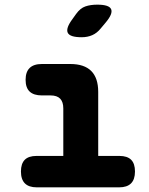

<svg xmlns="http://www.w3.org/2000/svg" viewBox="-20 -805 640 825"><path d="M493 -135Q527 -135 543.5 -118.5Q560 -102 560 -68Q560 -34 543 -17Q526 0 492 0H138Q104 0 87 -17Q70 -34 70 -68Q70 -102 86.5 -118.5Q103 -135 137 -135H252V-339Q252 -367 238.5 -381Q225 -395 197 -395H160Q125 -395 107.5 -411.5Q90 -428 90 -462Q90 -496 107.5 -513Q125 -530 160 -530H282Q342 -530 372 -500Q402 -470 402 -410V-135ZM331 -645Q280 -645 271 -664.5Q262 -684 292 -724L307 -745Q325 -770 347 -777.5Q369 -785 398 -785Q449 -785 457.5 -765.5Q466 -746 434 -708L413 -683Q397 -663 376.5 -654Q356 -645 331 -645Z"/></svg>

Font: Maple Mono NL ExtraBold
Style: Regular
Weight: 800
Monospace: yes
Designer: subframe7536
Version: Version 7.000